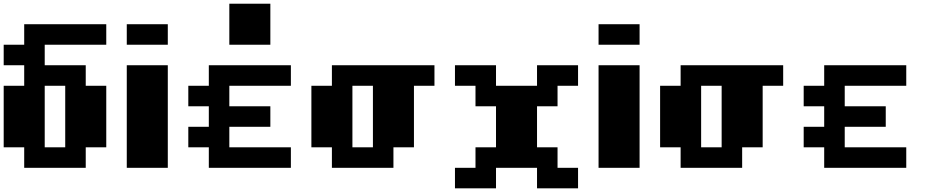

<svg xmlns="http://www.w3.org/2000/svg" viewBox="-20 -909 5040 1040"><path d="M333.3 -444.4H222.2V-111.1H333.3ZM111.1 -111.1H0V-444.4H111.1V-555.6H0V-666.7H111.1V-777.8H555.6V-666.7H222.2V-555.6H444.4V-444.4H555.6V-111.1H444.4V0H111.1Z M666.7 0V-555.6H888.9V0ZM666.7 -666.7V-777.8H888.9V-666.7Z M1444.4 -666.7H1222.2V-888.9H1444.4ZM1555.6 -555.6V-444.4H1222.2V-333.3H1444.4V-222.2H1222.2V-111.1H1555.6V0H1111.1V-111.1H1000V-222.2H1111.1V-333.3H1000V-444.4H1111.1V-555.6Z M1777.8 -111.1H1666.7V-444.4H1777.8V-555.6H2333.3V-444.4H2222.2V-111.1H2111.1V0H1777.8ZM2000 -444.4H1888.9V-111.1H2000Z M2444.4 111.1V0H2555.6V-111.1H2666.7V-333.3H2555.6V-444.4H2444.4V-555.6H2666.7V-444.4H2888.9V-555.6H3111.1V-444.4H3000V-333.3H2888.9V-111.1H3000V0H3111.1V111.1H2888.9V0H2666.7V111.1Z M3222.2 0V-555.6H3444.4V0ZM3222.2 -666.7V-777.8H3444.4V-666.7Z M3666.7 -111.1H3555.6V-444.4H3666.7V-555.6H4222.2V-444.4H4111.1V-111.1H4000V0H3666.7ZM3888.9 -444.4H3777.8V-111.1H3888.9Z M4888.9 -555.6V-444.4H4555.6V-333.3H4777.8V-222.2H4555.6V-111.1H4888.9V0H4444.4V-111.1H4333.3V-222.2H4444.4V-333.3H4333.3V-444.4H4444.4V-555.6Z"/></svg>

Font: Pixeloid Sans
Style: Bold
Weight: 700
Monospace: yes
Designer: GGBot
Version: 0.3